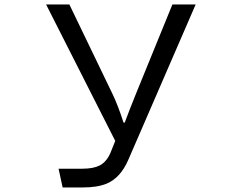

<svg xmlns="http://www.w3.org/2000/svg" viewBox="-20 -805 1040 850"><path d="M184.1 -785.2H287.1L479 -387.2Q502 -339.4 526.9 -262.2H532.2Q553.7 -320.3 582 -390.1L743.2 -785.2H846.2L547.9 -97.2Q513.7 -18.1 452.6 7.8Q411.6 24.9 346.2 24.9H257.3L239.3 -58.1H344.2Q393.1 -58.1 420.9 -72.3Q453.1 -88.9 470.2 -131.3L490.2 -181.2Z"/></svg>

Font: BIZ UDGothic
Style: Regular
Weight: 400
Monospace: yes
Designer: TypeBank Co., Ltd.
Foundry: Morisawa Inc.
Version: Version 1.05